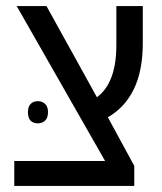

<svg xmlns="http://www.w3.org/2000/svg" viewBox="-20 -612 533 632"><path d="M27 0V-82H326L35 -592H133L299 -292Q363 -339 363 -464V-592H450V-470Q450 -379 420.5 -318.5Q391 -258 335 -226L422 -66V0ZM72 -243Q72 -261 81 -270Q90 -279 104 -279Q119 -279 128.5 -270Q138 -261 138 -243Q138 -224 128.5 -215Q119 -206 104 -206Q90 -206 81 -214.5Q72 -223 72 -243Z"/></svg>

Font: Noto Sans Hebrew SemiCondensed
Style: Regular
Weight: 400
Width: 4
Designer: Monotype Design Team
Foundry: Monotype Imaging Inc.
Version: Version 2.004; ttfautohint (v1.8.4.7-5d5b)